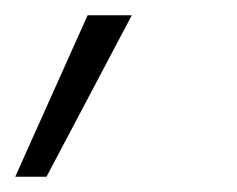

<svg xmlns="http://www.w3.org/2000/svg" viewBox="-41 -80 311 252"><path d="M-21 152 74 -60H132L20 152Z"/></svg>

Font: Red Hat Text
Style: Italic
Weight: 300
Italic angle: -12°
Designer: Pentagram, MCKL
Foundry: Pentagram, MCKL
Version: Version 1.023